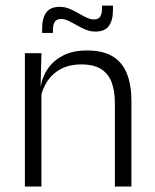

<svg xmlns="http://www.w3.org/2000/svg" viewBox="-20 -682 565 702"><path d="M400 0V-306Q400 -349.5 388.2 -381Q376.5 -412.5 349.5 -429.5Q322.5 -446.5 277 -446.5Q235 -446.5 204 -430.5Q173 -414.5 154 -386.5Q135 -358.5 128 -322.5L115.5 -367.5H129Q135.5 -403.5 156.2 -432.8Q177 -462 212.2 -479.8Q247.5 -497.5 298 -497.5Q357 -497.5 392.5 -475.5Q428 -453.5 444.2 -412.2Q460.5 -371 460.5 -312V0ZM71 0V-487.5H131.5L128.5 -367L131.5 -364V0ZM328.5 -566.5Q310.5 -566.5 293.5 -573.5Q276.5 -580.5 261 -589.5Q245.5 -598.5 231 -605.5Q216.5 -612.5 203 -612.5Q187.5 -612.5 180.5 -602.5Q173.5 -592.5 173.5 -571.5V-561.5H134V-577.5Q134 -615.5 149 -636.2Q164 -657 198.5 -657Q217 -657 233.8 -650Q250.5 -643 266 -634Q281.5 -625 296 -618Q310.5 -611 323.5 -611Q339.5 -611 346.2 -621Q353 -631 353 -651.5V-661.5H393V-645.5Q393 -607.5 378 -587Q363 -566.5 328.5 -566.5Z"/></svg>

Font: Anek Gujarati Medium Light
Style: Regular
Weight: 300
Version: Version 1.003